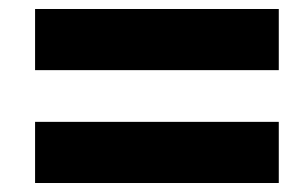

<svg xmlns="http://www.w3.org/2000/svg" viewBox="-20 -577 670 427"><path d="M58 -557H600V-421H58ZM58 -306H600V-170H58Z"/></svg>

Font: Nebula Sans Black
Style: Regular
Weight: 900
Italic angle: -9°
Designer: Paul D. Hunt for Adobe (as Source Sans)
Foundry: Nebula Entertainment & Broadcasting LLC
Version: Version 1.010